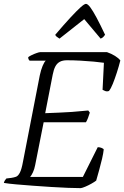

<svg xmlns="http://www.w3.org/2000/svg" viewBox="-27 -974 643 994"><path d="M391 0Q366 0 326 -1.5Q286 -3 238.5 -6Q191 -9 143.5 -12.5Q96 -16 56.5 -19.5Q17 -23 -7 -27Q-5 -35 -2 -39.5Q1 -44 6 -50L31 -53Q45 -55 56 -59Q67 -63 76 -80.5Q85 -98 92 -137L179 -584Q185 -612 193.5 -632.5Q202 -653 210 -660H126Q124 -662 121.5 -666Q119 -670 119 -678Q125 -683 137.5 -689Q150 -695 163 -699.5Q176 -704 181 -704H527Q550 -696 568.5 -684.5Q587 -673 596 -661Q588 -629 577.5 -597Q567 -565 557 -540Q547 -515 537 -503Q527 -499 517 -503Q507 -507 504 -509L511 -649Q491 -652 458.5 -655Q426 -658 389.5 -660Q353 -662 320 -662Q297 -662 282.5 -654Q268 -646 259.5 -630Q251 -614 246 -588L207 -388Q250 -390 280.5 -391Q311 -392 345 -394.5Q379 -397 430 -402L438 -391Q433 -375 428.5 -363Q424 -351 418 -341H199L155 -119Q151 -98 143.5 -82Q136 -66 129 -58H402L479 -212Q490 -212 499.5 -208Q509 -204 510 -200Q508 -181 501.5 -152.5Q495 -124 486.5 -94Q478 -64 471 -39Q462 -32 446 -23Q430 -14 414.5 -7.5Q399 -1 391 0ZM281 -774Q272 -780 266.5 -784Q261 -788 259 -794Q306 -849 338.5 -884Q371 -919 390.5 -936.5Q410 -954 418 -954Q427 -954 440.5 -936Q454 -918 473 -882.5Q492 -847 517 -794Q514 -790 509 -784Q504 -778 494 -774L409 -875Z"/></svg>

Font: Texturina 12pt Thin
Style: Italic
Weight: 250
Italic angle: -11°
Designer: Guillermo Torres Carreño
Foundry: Omnibus-Type
Version: Version 1.002